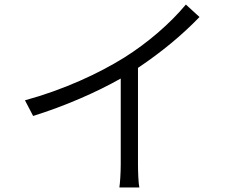

<svg xmlns="http://www.w3.org/2000/svg" viewBox="-20 -798 1040 846"><path d="M90 -356 126 -287C267 -331 406 -392 512 -452V-74C512 -38 509 10 506 28H594C590 10 588 -38 588 -74V-499C691 -568 782 -643 859 -723L799 -778C729 -694 632 -610 527 -544C416 -475 262 -403 90 -356Z"/></svg>

Font: Noto Sans KR DemiLight
Style: Regular
Weight: 350
Designer: Ryoko NISHIZUKA 西塚涼子 (kana, bopomofo & ideographs); Paul D. Hunt (Latin, Greek & Cyrillic); Sandoll Communications 산돌커뮤니
Foundry: Adobe
Version: Version 2.004;hotconv 1.0.118;makeotfexe 2.5.65603